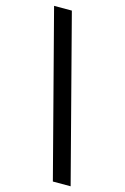

<svg xmlns="http://www.w3.org/2000/svg" viewBox="-146 -897 733 1127"><g transform="rotate(15 220.5 -333.0)"><path d="M36 -832H144L404 166H296Z"/></g></svg>

Font: Noto Sans Devanagari SemiCondensed SemiBold
Style: Regular
Weight: 600
Width: 4
Designer: Jelle Bosma - Monotype Design Team
Foundry: Monotype Imaging Inc.
Version: Version 2.004; ttfautohint (v1.8.4.7-5d5b)